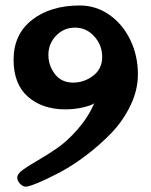

<svg xmlns="http://www.w3.org/2000/svg" viewBox="-20 -615 558 711"><path d="M258.3 -512.7Q216.3 -512.7 187.7 -482.9Q159.2 -453.1 159.2 -411.6Q159.2 -372.6 183.3 -340.8Q207.5 -309.1 250.5 -309.1Q292 -309.1 325.2 -334.7Q358.4 -360.4 358.4 -403.8Q358.4 -448.2 328.9 -480.5Q299.3 -512.7 258.3 -512.7ZM275.4 -594.7Q335.4 -594.7 385 -560.1Q434.6 -525.4 462.6 -467Q490.7 -408.7 490.7 -339.8Q490.7 -281.2 462.9 -223.9Q435.1 -166.5 392.3 -122.3Q349.6 -78.1 299.1 -39.8Q248.5 -1.5 201.7 23.2Q154.8 47.9 120.8 62Q86.9 76.2 75.2 76.2Q64.5 76.2 54.2 65.4Q43.9 54.7 43.9 42.5Q43.9 28.8 64.9 13.7Q85.9 -1.5 119.9 -21Q153.8 -40.5 190.9 -65.9Q228 -91.3 266.6 -135Q305.2 -178.7 329.1 -232.4Q317.4 -224.1 286.1 -217Q254.9 -210 222.2 -210Q136.7 -210 83.5 -256.8Q30.3 -303.7 30.3 -393.6Q30.3 -487.8 98.6 -541.3Q167 -594.7 275.4 -594.7Z"/></svg>

Font: KJV1611
Style: Regular
Weight: 400
Version: Version 3.6.1